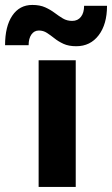

<svg xmlns="http://www.w3.org/2000/svg" viewBox="-106 -738 442 758"><path d="M21.5 -718.5Q51.5 -718.5 72.5 -709Q93.5 -699.5 110 -687Q126.5 -674.5 142.5 -665Q158.5 -655.5 179 -655.5Q201 -655.5 213.5 -671.5Q226 -687.5 226 -715H316.5Q316.5 -642 283.5 -598.8Q250.5 -555.5 195 -555.5Q165 -555.5 144.5 -565Q124 -574.5 108.8 -586.8Q93.5 -599 79.2 -608.2Q65 -617.5 47.5 -617.5Q29 -617.5 18 -601.8Q7 -586 7 -559.5H-86Q-86 -634 -57.5 -676.2Q-29 -718.5 21.5 -718.5ZM46.5 -500H193V0H46.5Z"/></svg>

Font: Overused Grotesk
Style: Bold
Weight: 710
Version: Version 0.004